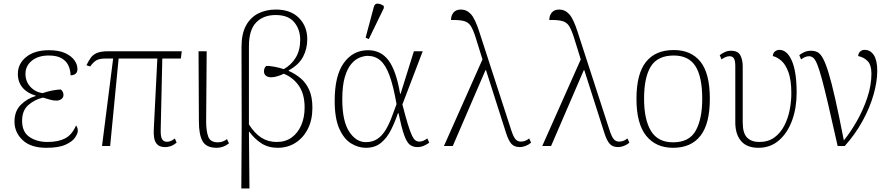

<svg xmlns="http://www.w3.org/2000/svg" viewBox="-20 -826 5040 1086"><path d="M242 10Q154 10 108 -33.5Q62 -77 62 -138Q62 -198 98 -233.5Q134 -269 182 -283V-285Q134 -299 107.5 -330.5Q81 -362 81 -408Q81 -466 128.5 -504Q176 -542 257 -542Q313 -542 348.5 -525.5Q384 -509 401 -485Q418 -461 418 -436Q418 -417 407 -408.5Q396 -400 379 -400Q379 -427 368 -453Q357 -479 330 -495.5Q303 -512 256 -512Q196 -512 160 -482.5Q124 -453 124 -408Q124 -366 151 -336Q178 -306 220 -299Q250 -309 275.5 -314Q301 -319 324 -320Q339 -307 339 -289Q339 -274 327 -265.5Q315 -257 300 -257Q280 -257 264 -262Q248 -267 223 -274Q176 -263 140.5 -232Q105 -201 105 -143Q105 -79 147 -51Q189 -23 248 -23Q309 -23 348 -43Q387 -63 410 -116Q414 -112 417 -104.5Q420 -97 420 -85Q420 -71 404.5 -48Q389 -25 350.5 -7.5Q312 10 242 10Z M557 0 620 -495H580Q543 -495 525.5 -485Q508 -475 490 -450L469 -457Q481 -482 493.5 -499.5Q506 -517 528.5 -526.5Q551 -536 591 -536H1008L1003 -495H898L889 -92Q888 -53 897 -38.5Q906 -24 925 -24Q937 -24 949 -30Q961 -36 969 -43L979 -19Q960 -4 944.5 1Q929 6 915 6Q885 6 870.5 -8Q856 -22 852 -46Q848 -70 850 -98L870 -495H651L603 0Z M1206 10Q1147 10 1126 -27Q1105 -64 1105 -139L1103 -536H1149L1146 -138Q1146 -87 1157.5 -54Q1169 -21 1212 -21Q1226 -21 1238 -25Q1250 -29 1264 -39L1275 -15Q1243 10 1206 10Z M1345 240 1347 -120 1346 -560Q1346 -635 1371.5 -681.5Q1397 -728 1441 -750Q1485 -772 1540 -772Q1624 -772 1671 -724.5Q1718 -677 1718 -604Q1718 -550 1694 -504.5Q1670 -459 1613 -428V-425Q1649 -409 1679.5 -384Q1710 -359 1728.5 -318.5Q1747 -278 1747 -216Q1747 -147 1721 -96.5Q1695 -46 1651 -18Q1607 10 1551 10Q1498 10 1459 -15Q1420 -40 1390 -81H1388L1391 240ZM1545 -23Q1595 -23 1630 -48.5Q1665 -74 1684 -118Q1703 -162 1703 -218Q1703 -293 1671 -340Q1639 -387 1585 -409Q1572 -402 1551.5 -395.5Q1531 -389 1517 -389Q1497 -388 1485 -397Q1473 -406 1473 -423Q1473 -429 1475.5 -437.5Q1478 -446 1486 -453Q1501 -454 1529.5 -449Q1558 -444 1585 -435Q1628 -459 1653 -500.5Q1678 -542 1678 -601Q1678 -659 1644.5 -700Q1611 -741 1539 -741Q1470 -741 1429 -699Q1388 -657 1388 -565V-122Q1420 -72 1458 -47.5Q1496 -23 1545 -23Z M2050 10Q2006 10 1965.5 -15Q1925 -40 1899 -98.5Q1873 -157 1873 -255Q1873 -399 1925 -470.5Q1977 -542 2062 -542Q2135 -542 2178 -484Q2221 -426 2243 -296H2246L2321 -536H2371L2256 -235Q2274 -165 2287 -123Q2300 -81 2310 -60Q2320 -39 2330 -32Q2340 -25 2353 -25Q2364 -25 2376 -30.5Q2388 -36 2397 -43L2408 -19Q2396 -10 2378.5 -2Q2361 6 2341 6Q2315 6 2297.5 -8Q2280 -22 2265.5 -63.5Q2251 -105 2234 -186H2231Q2214 -136 2191.5 -91Q2169 -46 2135 -18Q2101 10 2050 10ZM2049 -22Q2088 -22 2115 -40.5Q2142 -59 2161 -90.5Q2180 -122 2194.5 -160.5Q2209 -199 2223 -237Q2205 -340 2183 -399.5Q2161 -459 2131 -484.5Q2101 -510 2060 -510Q2040 -510 2015 -500.5Q1990 -491 1967.5 -465Q1945 -439 1930.5 -390.5Q1916 -342 1916 -264Q1916 -141 1955 -81.5Q1994 -22 2049 -22ZM2066 -605 2048 -613 2094 -785Q2099 -807 2117 -805.5Q2135 -804 2151 -792V-780Z M2491 0 2709 -490 2670 -615Q2657 -656 2643.5 -678Q2630 -700 2604.5 -707Q2579 -714 2531 -713Q2531 -738 2545 -755Q2559 -772 2587 -772Q2620 -772 2644 -745.5Q2668 -719 2692 -643L2871 -92Q2883 -54 2895 -39.5Q2907 -25 2926 -25Q2941 -25 2953 -30.5Q2965 -36 2973 -43L2984 -19Q2970 -7 2952.5 -0.5Q2935 6 2921 6Q2890 6 2873.5 -11.5Q2857 -29 2843 -72L2729 -429H2726L2541 0Z M3047 0 3265 -490 3226 -615Q3213 -656 3199.5 -678Q3186 -700 3160.5 -707Q3135 -714 3087 -713Q3087 -738 3101 -755Q3115 -772 3143 -772Q3176 -772 3200 -745.5Q3224 -719 3248 -643L3427 -92Q3439 -54 3451 -39.5Q3463 -25 3482 -25Q3497 -25 3509 -30.5Q3521 -36 3529 -43L3540 -19Q3526 -7 3508.5 -0.5Q3491 6 3477 6Q3446 6 3429.5 -11.5Q3413 -29 3399 -72L3285 -429H3282L3097 0Z M3787 10Q3690 10 3635 -58Q3580 -126 3580 -267Q3580 -408 3633.5 -475.5Q3687 -543 3791 -543Q3889 -543 3942 -477Q3995 -411 3995 -267Q3995 -126 3942 -58Q3889 10 3787 10ZM3787 -21Q3879 -21 3915.5 -87.5Q3952 -154 3952 -267Q3952 -392 3913.5 -452Q3875 -512 3791 -512Q3700 -512 3661.5 -450.5Q3623 -389 3623 -267Q3623 -150 3662 -85.5Q3701 -21 3787 -21Z M4270 10Q4204 10 4171.5 -28.5Q4139 -67 4139 -134V-451Q4139 -482 4131.5 -495Q4124 -508 4106 -508Q4086 -508 4061 -490L4051 -514Q4065 -525 4081 -532Q4097 -539 4114 -539Q4154 -539 4167.5 -513.5Q4181 -488 4181 -451V-134Q4181 -72 4206 -47.5Q4231 -23 4274 -23Q4325 -23 4359.5 -48Q4394 -73 4415.5 -114Q4437 -155 4446.5 -203.5Q4456 -252 4456 -298Q4456 -372 4440 -416.5Q4424 -461 4400 -482Q4376 -503 4351 -509Q4353 -528 4364.5 -536Q4376 -544 4388 -544Q4432 -544 4459 -482Q4486 -420 4486 -301Q4486 -216 4460.5 -145.5Q4435 -75 4386.5 -32.5Q4338 10 4270 10Z M4718 0Q4687 -139 4665.5 -231Q4644 -323 4629 -378.5Q4614 -434 4602.5 -462Q4591 -490 4580 -499Q4569 -508 4556 -508Q4544 -508 4533 -503Q4522 -498 4511 -490L4501 -514Q4514 -525 4531 -532Q4548 -539 4567 -539Q4587 -539 4603 -531.5Q4619 -524 4634 -497.5Q4649 -471 4666 -416Q4683 -361 4704 -268Q4725 -175 4753 -32Q4790 -77 4826 -140Q4862 -203 4885.5 -273Q4909 -343 4909 -409Q4909 -458 4888 -480Q4867 -502 4834 -509Q4835 -525 4845.5 -534.5Q4856 -544 4870 -544Q4903 -544 4922.5 -514.5Q4942 -485 4942 -425Q4942 -364 4921 -290.5Q4900 -217 4859 -142Q4818 -67 4758 0Z"/></svg>

Font: Noto Serif ExtraLight
Style: Regular
Weight: 200
Designer: Monotype Design Team
Foundry: Monotype Imaging Inc.
Version: Version 2.015; ttfautohint (v1.8.4.7-5d5b)